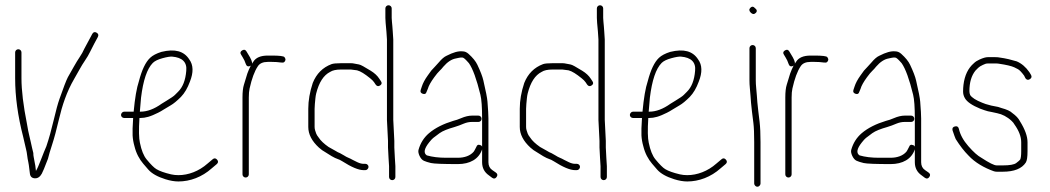

<svg xmlns="http://www.w3.org/2000/svg" viewBox="-20 -673 3985 729"><path d="M49.5 -486C46.2 -486 43.3 -484.8 41 -482.5C38.7 -480.2 37.5 -477.3 37.5 -474V-376C37.5 -306.1 47.7 -231.9 68 -153.5C70.3 -144.5 72.3 -135.8 74 -127.5C75.7 -119.2 77.3 -112 79 -106C80.7 -100 82 -92.5 83.1 -83.4C84.1 -74.3 85.6 -65.7 87.5 -57.4C88.8 -51.7 90.1 -42.5 91.5 -30C92.2 -24 92.8 -18.7 93.5 -14C94.8 -2.7 101 3.3 111.9 4C122.9 4.7 131.8 -1.2 138.7 -13.6C141.6 -18.7 149.8 -37.5 162 -70C165 -82.7 170.4 -100.9 178.2 -124.8C186 -148.6 194.3 -179.7 203.3 -218C216.1 -272.9 233.2 -324.7 261.7 -373.5C267.4 -383.2 273.9 -394.7 281.2 -408C288.5 -421.3 295.9 -433.3 303.2 -444C310.5 -454.7 316.9 -465.5 322.2 -476.5C327.5 -487.5 332.5 -497.3 337.2 -506L351.2 -532C355.2 -539.3 353.7 -545 346.7 -549C339.7 -553 334.2 -551.3 330.2 -544L300.2 -488C295.5 -477.3 289.7 -466.8 282.7 -456.5C275.7 -446.2 268.4 -434.2 260.7 -420.5C253 -406.8 245.4 -393.3 237.7 -379.9C230.8 -366.5 220.6 -339.1 205.9 -297.5C199.6 -279.8 192.3 -252.9 183.8 -216.7C175.3 -180.6 166.2 -147.5 156 -117.5C150.3 -104.5 143.6 -87.7 135.7 -67.2C127.9 -46.6 121.5 -32.2 116.5 -24C115.8 -27.3 115.3 -31.3 115 -36C114.7 -40.7 114 -45.2 113 -49.5C112 -53.8 111.2 -58.3 110.5 -63C109.8 -67.7 109 -72.2 108 -76.5C107 -80.8 106.5 -86 106.5 -92C105.2 -98 103.7 -104.2 102 -110.5C100.3 -116.8 98.7 -124.3 97 -133C95.3 -141.7 93.3 -150.3 91 -159C88.7 -167.7 85.8 -182 82.5 -202C68.5 -272 61.5 -330 61.5 -376V-474C61.5 -477.3 60.3 -480.2 58 -482.5C55.7 -484.8 52.8 -486 49.5 -486Z M511 -249C512.5 -269 514 -286.7 515.5 -302C523.5 -368 538.4 -412 560.1 -434C567.4 -441.3 579.6 -447.3 596.9 -452C614.1 -456.7 626.5 -458.7 634 -458C672.2 -454.8 690.7 -436.8 687.2 -404C684.3 -368.4 673.9 -341.9 656.1 -324.5C652.4 -320.8 648.3 -316.8 644 -312.4C639.7 -308 629.3 -300.9 613 -291C607.5 -287.7 601 -283.7 593.5 -279C565.6 -259 538.9 -249 513.2 -249ZM509.5 -225H513.2C522.6 -225 532.5 -226.5 542.9 -229.5C548.6 -231.2 554.6 -233.3 560.9 -236C567.1 -238.7 573.6 -241.7 580.4 -245C587.1 -248.3 594.1 -252.3 601.4 -257C608.6 -261.7 617.6 -267 628.2 -273.1C638.8 -279.1 651.8 -289.8 667 -305C680.9 -319.4 692.2 -338.7 701.1 -363C715.1 -398.1 714.3 -426.3 698.6 -447.5C678.4 -479.1 644 -488.6 592.8 -476C573.8 -470 559.5 -462.5 550 -453.5C532.6 -437.1 518.6 -407.6 507.5 -365C498.8 -339 492.2 -300.3 487.5 -249H451.5C448.2 -249 445.3 -247.7 443 -245C440.7 -242.3 439.5 -239.5 439.5 -236.5C439.5 -233.5 440.7 -230.8 443 -228.5C445.3 -226.2 448.2 -225 451.5 -225H485.5C483.5 -194.3 482.8 -172.3 483.5 -159C484.2 -145.7 486.5 -132 490.5 -118C497.1 -90.2 509.7 -68.1 523.8 -51.5C530.2 -43.8 536.8 -36.3 543.2 -29C556.3 -14.1 577.9 -1.9 607.9 7.5C626 13.2 642.6 16 657.6 16C701.5 16 747 -0.7 784.1 -34L803.1 -50C809.1 -55.3 809.4 -61 804.1 -67C798.7 -73 793.1 -73.3 787.1 -68L768.1 -52C735.1 -22.7 694.9 -8 657.6 -8C647.4 -8 638 -9 629.5 -11C604.5 -16.9 585.9 -23.5 573.7 -30.9C564.9 -36.2 552.5 -48.5 536.5 -68C525.4 -81.5 517 -102.5 511.2 -131.1C507.3 -147.9 506.5 -179.2 509.5 -225Z M928.7 -422C930.7 -422.7 932 -423.7 932.7 -425C927 -413.7 922.5 -403.3 919.2 -394L906.2 -351.5C902.5 -339.8 900.7 -323.7 900.7 -303V-11C900.7 -7.7 901.9 -4.8 904.2 -2.5C906.5 -0.2 909.4 1 912.7 1C916 1 918.9 -0.2 921.2 -2.5C923.5 -4.8 924.7 -7.7 924.7 -11V-303C924.7 -316.7 925.7 -328 927.7 -337C936 -374.5 946.4 -402.5 958.7 -421C965.8 -432.3 978.4 -438 996.7 -438H1011.7C1024.6 -438 1036.2 -437.2 1046.4 -435.7C1052.3 -434.8 1056.4 -435.2 1058.7 -437C1061.4 -439 1063 -441.7 1063.7 -445C1064.4 -448.3 1063.2 -452 1060.2 -456C1057.2 -460 1041 -462 1011.7 -462H996.7C969.7 -462 951.3 -454.2 941.7 -438.5C939 -434.2 937.4 -431.7 936.7 -431C938.7 -436.9 933.7 -449.2 921.7 -468L915.7 -478C911.7 -484.7 906.2 -485.8 899.2 -481.5C892.2 -477.2 891 -471.7 895.7 -465L901.7 -455C906.1 -448.3 910.1 -439.7 913.7 -429C916.4 -421.7 921.4 -419.3 928.7 -422Z M1312.5 -409H1274.2C1256.5 -409 1242.5 -406 1233.5 -400C1208.7 -387.6 1191.1 -360.3 1180.5 -318C1179.2 -312.7 1178.2 -306.5 1177.5 -299.5L1175.5 -278.5C1174.8 -271.5 1174.5 -265.3 1174.5 -260V-191C1174.5 -186.3 1175.2 -182 1176.5 -178L1180.5 -166C1181.8 -162 1185.2 -156.7 1190.5 -150C1197.5 -139.1 1209.8 -127.4 1227.5 -115L1252.5 -101C1259.8 -96.3 1266 -93.2 1270.9 -91.5C1274.6 -89.8 1279.6 -87 1285.9 -83C1292.1 -79 1297.7 -76 1302.5 -74.1C1307.4 -72.2 1313.2 -69.3 1320 -65.5C1323 -63.8 1328.7 -61 1337.2 -57C1345.7 -53 1353.5 -51 1360.5 -51H1367.2C1370.6 -51 1373.4 -49.8 1375.7 -47.5C1378.1 -45.2 1379.2 -42.5 1379.2 -39.5C1379.2 -36.5 1378.1 -33.7 1375.7 -31C1373.4 -28.3 1370.6 -27 1367.2 -27H1360.5C1341.7 -27 1314.5 -38.3 1279.1 -61C1272.9 -65 1266.8 -67.8 1261.5 -69.5C1256.2 -71.2 1248.8 -74.7 1239.5 -80L1215.5 -95C1206.8 -99.7 1198.7 -105.5 1191 -112.5C1164 -137.2 1150.5 -163.3 1150.5 -191V-260C1150.5 -291.3 1156.2 -324 1167.5 -358C1181.5 -393.1 1205.3 -416.9 1238.8 -429.5C1245.1 -431.8 1257.3 -433 1274.2 -433H1313.2C1317.2 -433 1321.4 -432.5 1325.6 -431.5C1329.9 -430.5 1335.6 -429.4 1342.8 -428.3C1350.1 -427.1 1363.2 -419.2 1387.3 -404.6C1402 -395.6 1413 -385.4 1420.2 -374L1426.2 -365C1430.9 -358.3 1429.9 -352.8 1423.2 -348.5C1416.6 -344.2 1410.9 -345.3 1406.2 -352L1400.2 -361C1396.9 -365.7 1391.9 -370.7 1385.2 -376C1364.8 -392.4 1349.4 -402.4 1335.7 -406ZM1455.2 -74 1453.2 -113V-138L1449.2 -217.5V-523L1447.2 -553C1444.6 -579.7 1443.2 -597 1443.2 -605V-641C1443.2 -644.3 1444.4 -647.2 1446.7 -649.5C1449.1 -651.8 1451.9 -653 1455.2 -653C1458.6 -653 1461.4 -651.8 1463.7 -649.5C1466.1 -647.2 1467.2 -644.3 1467.2 -641V-605C1467.2 -599.7 1467.6 -594.7 1468.2 -590C1468.9 -585.3 1469.4 -580 1469.7 -574C1470.1 -568 1470.6 -561.3 1471.2 -554L1473.2 -523V-218L1477.2 -138V-113L1479.2 -74L1481.2 -42V-1C1481.2 2.3 1480.1 5.2 1477.7 7.5C1475.4 9.8 1472.6 11 1469.2 11C1465.9 11 1463.1 9.8 1460.7 7.5C1458.4 5.2 1457.2 2.3 1457.2 -1V-42Z M1808.5 -222C1808.5 -225.3 1807.4 -228.2 1805 -230.5C1802.7 -232.8 1799.9 -234 1796.5 -234H1771.5C1760.3 -234 1745.7 -230.8 1730.8 -224.3C1720.5 -219.8 1710.4 -216.4 1700.5 -214C1664.3 -203 1632.3 -187.4 1608.5 -167C1589.3 -150.5 1576.1 -129.5 1569 -104C1567.4 -98 1568.7 -90.3 1573 -81C1577.4 -71.7 1582.9 -65.5 1589.5 -62.5C1596.2 -59.5 1605.1 -56.7 1616.3 -54C1627.5 -51.3 1664.9 -50 1718.5 -50C1764.1 -50 1798.1 -68.7 1810.5 -106V-57C1810.5 -35.6 1819.2 -18.9 1836.5 -7L1848.5 2C1855.2 6.7 1860.9 5.7 1865.5 -1C1870.2 -7.7 1869.2 -13.3 1862.5 -18L1849.5 -27C1839.5 -33.7 1834.5 -43.7 1834.5 -57V-223C1834.5 -235.7 1833.3 -257 1830.9 -287C1829.9 -300.4 1824.7 -327.2 1815.3 -367.4C1811.9 -382.4 1804.2 -402.3 1792.4 -427.3C1786.3 -440.2 1775.2 -453.9 1759 -468.5C1752 -474.8 1744.5 -478 1736.5 -478C1720.1 -479.8 1700.8 -474.2 1675.4 -461.2C1666.6 -457.3 1656.8 -448.9 1646 -436C1641 -430 1636 -424.5 1631 -419.5C1626 -414.5 1621.5 -409.7 1617.5 -405C1614.2 -400.3 1609.9 -394.3 1604.5 -387C1593.3 -371.5 1585.6 -357.1 1581.5 -344L1577.5 -332C1574.9 -324.7 1577.4 -319.7 1585 -317C1592.7 -314.3 1597.5 -316.7 1599.5 -324L1604.5 -336C1607.6 -347.2 1615.7 -361.8 1628.8 -379.7C1636.9 -390.9 1643.7 -399 1649 -404C1654 -408.7 1658.9 -414 1663.5 -420C1678.9 -437.9 1694.9 -448.2 1710.6 -451C1714.4 -451.7 1718.2 -452.5 1722.2 -453.5C1726.2 -454.5 1730.8 -454.8 1735.9 -454.5C1741 -454.2 1748.2 -447 1760.5 -433C1775.1 -412.2 1789.6 -372.4 1804 -313.5C1808.4 -295.8 1810.5 -265.7 1810.5 -223V-116C1809.2 -119.3 1806.9 -121.3 1803.5 -122C1796.2 -125.3 1791.2 -123 1788.5 -115C1783.5 -104.9 1780.1 -98.9 1778.5 -97C1765.4 -81.7 1743.6 -74 1718.5 -74H1673.6C1645.9 -74 1621.6 -77 1600.6 -83C1587.3 -91.8 1590.2 -108.1 1609.1 -132C1615.4 -140 1620.6 -145.7 1624.6 -149C1628.6 -152.3 1636.7 -158.4 1648.9 -167.3C1661.1 -176.2 1681.6 -183.9 1705 -190.5C1710.5 -192.2 1716.5 -194.2 1723 -196.5C1729.5 -198.8 1735.8 -201.3 1741.8 -204C1751.5 -208 1762.2 -210 1771.5 -210H1796.5C1799.9 -210 1802.7 -211.2 1805 -213.5C1807.4 -215.8 1808.5 -218.7 1808.5 -222Z M2115.5 -409H2077.2C2059.5 -409 2045.5 -406 2036.5 -400C2011.7 -387.6 1994.1 -360.3 1983.5 -318C1982.2 -312.7 1981.2 -306.5 1980.5 -299.5L1978.5 -278.5C1977.8 -271.5 1977.5 -265.3 1977.5 -260V-191C1977.5 -186.3 1978.2 -182 1979.5 -178L1983.5 -166C1984.8 -162 1988.2 -156.7 1993.5 -150C2000.5 -139.1 2012.8 -127.4 2030.5 -115L2055.5 -101C2062.8 -96.3 2069 -93.2 2073.9 -91.5C2077.6 -89.8 2082.6 -87 2088.9 -83C2095.1 -79 2100.7 -76 2105.5 -74.1C2110.4 -72.2 2116.2 -69.3 2123 -65.5C2126 -63.8 2131.7 -61 2140.2 -57C2148.7 -53 2156.5 -51 2163.5 -51H2170.2C2173.6 -51 2176.4 -49.8 2178.7 -47.5C2181.1 -45.2 2182.2 -42.5 2182.2 -39.5C2182.2 -36.5 2181.1 -33.7 2178.7 -31C2176.4 -28.3 2173.6 -27 2170.2 -27H2163.5C2144.7 -27 2117.5 -38.3 2082.1 -61C2075.9 -65 2069.8 -67.8 2064.5 -69.5C2059.2 -71.2 2051.8 -74.7 2042.5 -80L2018.5 -95C2009.8 -99.7 2001.7 -105.5 1994 -112.5C1967 -137.2 1953.5 -163.3 1953.5 -191V-260C1953.5 -291.3 1959.2 -324 1970.5 -358C1984.5 -393.1 2008.3 -416.9 2041.8 -429.5C2048.1 -431.8 2060.3 -433 2077.2 -433H2116.2C2120.2 -433 2124.4 -432.5 2128.6 -431.5C2132.9 -430.5 2138.6 -429.4 2145.8 -428.3C2153.1 -427.1 2166.2 -419.2 2190.3 -404.6C2205 -395.6 2216 -385.4 2223.2 -374L2229.2 -365C2233.9 -358.3 2232.9 -352.8 2226.2 -348.5C2219.6 -344.2 2213.9 -345.3 2209.2 -352L2203.2 -361C2199.9 -365.7 2194.9 -370.7 2188.2 -376C2167.8 -392.4 2152.4 -402.4 2138.7 -406ZM2258.2 -74 2256.2 -113V-138L2252.2 -217.5V-523L2250.2 -553C2247.6 -579.7 2246.2 -597 2246.2 -605V-641C2246.2 -644.3 2247.4 -647.2 2249.7 -649.5C2252.1 -651.8 2254.9 -653 2258.2 -653C2261.6 -653 2264.4 -651.8 2266.7 -649.5C2269.1 -647.2 2270.2 -644.3 2270.2 -641V-605C2270.2 -599.7 2270.6 -594.7 2271.2 -590C2271.9 -585.3 2272.4 -580 2272.7 -574C2273.1 -568 2273.6 -561.3 2274.2 -554L2276.2 -523V-218L2280.2 -138V-113L2282.2 -74L2284.2 -42V-1C2284.2 2.3 2283.1 5.2 2280.7 7.5C2278.4 9.8 2275.6 11 2272.2 11C2268.9 11 2266.1 9.8 2263.7 7.5C2261.4 5.2 2260.2 2.3 2260.2 -1V-42Z M2443 -249C2444.5 -269 2446 -286.7 2447.5 -302C2455.5 -368 2470.4 -412 2492.1 -434C2499.4 -441.3 2511.6 -447.3 2528.9 -452C2546.1 -456.7 2558.5 -458.7 2566 -458C2604.2 -454.8 2622.7 -436.8 2619.2 -404C2616.3 -368.4 2605.9 -341.9 2588.1 -324.5C2584.4 -320.8 2580.3 -316.8 2576 -312.4C2571.7 -308 2561.3 -300.9 2545 -291C2539.5 -287.7 2533 -283.7 2525.5 -279C2497.6 -259 2470.9 -249 2445.2 -249ZM2441.5 -225H2445.2C2454.6 -225 2464.5 -226.5 2474.9 -229.5C2480.6 -231.2 2486.6 -233.3 2492.9 -236C2499.1 -238.7 2505.6 -241.7 2512.4 -245C2519.1 -248.3 2526.1 -252.3 2533.4 -257C2540.6 -261.7 2549.6 -267 2560.2 -273.1C2570.8 -279.1 2583.8 -289.8 2599 -305C2612.9 -319.4 2624.2 -338.7 2633.1 -363C2647.1 -398.1 2646.3 -426.3 2630.6 -447.5C2610.4 -479.1 2576 -488.6 2524.8 -476C2505.8 -470 2491.5 -462.5 2482 -453.5C2464.6 -437.1 2450.6 -407.6 2439.5 -365C2430.8 -339 2424.2 -300.3 2419.5 -249H2383.5C2380.2 -249 2377.3 -247.7 2375 -245C2372.7 -242.3 2371.5 -239.5 2371.5 -236.5C2371.5 -233.5 2372.7 -230.8 2375 -228.5C2377.3 -226.2 2380.2 -225 2383.5 -225H2417.5C2415.5 -194.3 2414.8 -172.3 2415.5 -159C2416.2 -145.7 2418.5 -132 2422.5 -118C2429.1 -90.2 2441.7 -68.1 2455.8 -51.5C2462.2 -43.8 2468.8 -36.3 2475.2 -29C2488.3 -14.1 2509.9 -1.9 2539.9 7.5C2558 13.2 2574.6 16 2589.6 16C2633.5 16 2679 -0.7 2716.1 -34L2735.1 -50C2741.1 -55.3 2741.4 -61 2736.1 -67C2730.7 -73 2725.1 -73.3 2719.1 -68L2700.1 -52C2667.1 -22.7 2626.9 -8 2589.6 -8C2579.4 -8 2570 -9 2561.5 -11C2536.5 -16.9 2517.9 -23.5 2505.7 -30.9C2496.9 -36.2 2484.5 -48.5 2468.5 -68C2457.4 -81.5 2449 -102.5 2443.2 -131.1C2439.3 -147.9 2438.5 -179.2 2441.5 -225Z M2855.6 36C2858.9 36 2861.8 34.7 2864.1 32C2866.4 29.3 2867.6 26.7 2867.6 24V-133C2867.6 -164.6 2866.4 -190.4 2864.1 -210.5C2862.4 -224.8 2860.8 -238.5 2859.1 -251.5C2857.4 -264.5 2856.3 -275.5 2855.6 -284.5L2853.6 -311.5C2852.9 -320.5 2852.1 -330 2851.1 -340C2850.1 -350 2849.6 -359.3 2849.6 -368V-490C2849.6 -493.3 2848.4 -496.2 2846.1 -498.5C2843.8 -500.8 2840.9 -502 2837.6 -502C2834.3 -502 2831.4 -500.8 2829.1 -498.5C2826.8 -496.2 2825.6 -493.3 2825.6 -490V-367.5C2825.6 -358.5 2826.1 -348.8 2827.1 -338.5C2828.1 -328.2 2828.9 -318.5 2829.6 -309.5L2831.6 -282.5C2832.3 -273.5 2833.4 -262.5 2835.1 -249.5C2836.8 -236.5 2838.6 -221.8 2840.6 -205.5C2842.6 -189.2 2843.6 -165 2843.6 -133V24C2843.6 26.7 2844.8 29.3 2847.1 32C2849.4 34.7 2852.3 36 2855.6 36ZM2829.1 -643.5C2823.4 -637.8 2823.9 -631.7 2830.6 -625C2837.3 -618.3 2843.6 -618 2849.7 -624.1C2855.7 -630.1 2854.4 -636.4 2845.6 -643C2840.3 -649 2834.8 -649.2 2829.1 -643.5Z M2989.7 -422C2991.7 -422.7 2993 -423.7 2993.7 -425C2988 -413.7 2983.5 -403.3 2980.2 -394L2967.2 -351.5C2963.5 -339.8 2961.7 -323.7 2961.7 -303V-11C2961.7 -7.7 2962.9 -4.8 2965.2 -2.5C2967.5 -0.2 2970.4 1 2973.7 1C2977 1 2979.9 -0.2 2982.2 -2.5C2984.5 -4.8 2985.7 -7.7 2985.7 -11V-303C2985.7 -316.7 2986.7 -328 2988.7 -337C2997 -374.5 3007.4 -402.5 3019.7 -421C3026.8 -432.3 3039.4 -438 3057.7 -438H3072.7C3085.6 -438 3097.2 -437.2 3107.4 -435.7C3113.3 -434.8 3117.4 -435.2 3119.7 -437C3122.4 -439 3124 -441.7 3124.7 -445C3125.4 -448.3 3124.2 -452 3121.2 -456C3118.2 -460 3102 -462 3072.7 -462H3057.7C3030.7 -462 3012.3 -454.2 3002.7 -438.5C3000 -434.2 2998.4 -431.7 2997.7 -431C2999.7 -436.9 2994.7 -449.2 2982.7 -468L2976.7 -478C2972.7 -484.7 2967.2 -485.8 2960.2 -481.5C2953.2 -477.2 2952 -471.7 2956.7 -465L2962.7 -455C2967.1 -448.3 2971.1 -439.7 2974.7 -429C2977.4 -421.7 2982.4 -419.3 2989.7 -422Z M3451.5 -222C3451.5 -225.3 3450.4 -228.2 3448 -230.5C3445.7 -232.8 3442.9 -234 3439.5 -234H3414.5C3403.3 -234 3388.7 -230.8 3373.8 -224.3C3363.5 -219.8 3353.4 -216.4 3343.5 -214C3307.3 -203 3275.3 -187.4 3251.5 -167C3232.3 -150.5 3219.1 -129.5 3212 -104C3210.4 -98 3211.7 -90.3 3216 -81C3220.4 -71.7 3225.9 -65.5 3232.5 -62.5C3239.2 -59.5 3248.1 -56.7 3259.3 -54C3270.5 -51.3 3307.9 -50 3361.5 -50C3407.1 -50 3441.1 -68.7 3453.5 -106V-57C3453.5 -35.6 3462.2 -18.9 3479.5 -7L3491.5 2C3498.2 6.7 3503.9 5.7 3508.5 -1C3513.2 -7.7 3512.2 -13.3 3505.5 -18L3492.5 -27C3482.5 -33.7 3477.5 -43.7 3477.5 -57V-223C3477.5 -235.7 3476.3 -257 3473.9 -287C3472.9 -300.4 3467.7 -327.2 3458.3 -367.4C3454.9 -382.4 3447.2 -402.3 3435.4 -427.3C3429.3 -440.2 3418.2 -453.9 3402 -468.5C3395 -474.8 3387.5 -478 3379.5 -478C3363.1 -479.8 3343.8 -474.2 3318.4 -461.2C3309.6 -457.3 3299.8 -448.9 3289 -436C3284 -430 3279 -424.5 3274 -419.5C3269 -414.5 3264.5 -409.7 3260.5 -405C3257.2 -400.3 3252.9 -394.3 3247.5 -387C3236.3 -371.5 3228.6 -357.1 3224.5 -344L3220.5 -332C3217.9 -324.7 3220.4 -319.7 3228 -317C3235.7 -314.3 3240.5 -316.7 3242.5 -324L3247.5 -336C3250.6 -347.2 3258.7 -361.8 3271.8 -379.7C3279.9 -390.9 3286.7 -399 3292 -404C3297 -408.7 3301.9 -414 3306.5 -420C3321.9 -437.9 3337.9 -448.2 3353.6 -451C3357.4 -451.7 3361.2 -452.5 3365.2 -453.5C3369.2 -454.5 3373.8 -454.8 3378.9 -454.5C3384 -454.2 3391.2 -447 3403.5 -433C3418.1 -412.2 3432.6 -372.4 3447 -313.5C3451.4 -295.8 3453.5 -265.7 3453.5 -223V-116C3452.2 -119.3 3449.9 -121.3 3446.5 -122C3439.2 -125.3 3434.2 -123 3431.5 -115C3426.5 -104.9 3423.1 -98.9 3421.5 -97C3408.4 -81.7 3386.6 -74 3361.5 -74H3316.6C3288.9 -74 3264.6 -77 3243.6 -83C3230.3 -91.8 3233.2 -108.1 3252.1 -132C3258.4 -140 3263.6 -145.7 3267.6 -149C3271.6 -152.3 3279.7 -158.4 3291.9 -167.3C3304.1 -176.2 3324.6 -183.9 3348 -190.5C3353.5 -192.2 3359.5 -194.2 3366 -196.5C3372.5 -198.8 3378.8 -201.3 3384.8 -204C3394.5 -208 3405.2 -210 3414.5 -210H3439.5C3442.9 -210 3445.7 -211.2 3448 -213.5C3450.4 -215.8 3451.5 -218.7 3451.5 -222Z M3890.4 -372.5C3897.1 -376.8 3898.4 -382.3 3894.4 -389L3888.4 -399C3874.8 -418.5 3858.8 -432.1 3840.4 -440C3815.5 -447.1 3799.3 -451.1 3791.9 -452C3786.3 -452.7 3780.8 -453.5 3775.8 -454.5C3771.8 -455.5 3765.9 -456 3758.1 -456H3730.8C3722.6 -456 3712.7 -453 3699.2 -447C3690.2 -443 3683 -438.3 3677.7 -433C3655.8 -414.3 3642.6 -386.9 3638.2 -351C3637.2 -343 3636.7 -334.5 3636.7 -325.5C3636.7 -316.5 3639 -308 3643.7 -300C3651.7 -286.1 3670.9 -273 3701.2 -260.5C3706.8 -258.2 3712.7 -256.2 3718 -254.5C3722.5 -252.8 3726.9 -251.5 3731.1 -250.5C3735.4 -249.5 3739.6 -248.7 3743.9 -248C3748.1 -247.3 3752 -246.5 3755.5 -245.5C3759 -244.5 3762.8 -243.7 3766.8 -243C3784.9 -239.4 3804.1 -229.8 3820.9 -214C3825.9 -209.3 3829.4 -205 3831.4 -201C3848.8 -176.7 3857.4 -154.1 3857.4 -133V-99C3857.4 -83 3856.1 -72.3 3853.4 -67C3851.4 -64.3 3846.5 -60 3838.5 -54C3830.6 -48 3813.6 -45 3787.4 -45H3764.5C3754.4 -45 3735.8 -54.6 3706.2 -73.9C3692.5 -81.2 3676 -95.9 3656.7 -118C3637.6 -139.8 3625.6 -161.8 3620.7 -184C3618.7 -192 3613.7 -195 3605.7 -193C3597.7 -191 3594.7 -186 3596.7 -178C3602.3 -161.2 3606.3 -150.2 3608.7 -145C3625 -119.3 3641 -98.7 3656.7 -83C3681.8 -55.6 3717.5 -35.6 3752.9 -23C3756.6 -21.7 3760.5 -21 3764.5 -21H3787.4C3830.6 -21 3859.8 -32.7 3874.9 -56C3879.3 -62.7 3881.4 -77 3881.4 -99V-133C3881.4 -155.4 3871.8 -182.1 3852.4 -213C3847.1 -223.7 3837.4 -234 3823.4 -244C3816.2 -251.2 3802.4 -257.5 3781.9 -263C3776.9 -264.3 3773.3 -265.7 3769.8 -267C3750.8 -270.2 3735 -273.8 3722.5 -278C3718.5 -279.3 3714.2 -281 3709.2 -283C3685.4 -292.5 3670.2 -302.2 3663.7 -312C3661.7 -316.7 3660.7 -321.7 3660.7 -327C3660.7 -359.8 3668.3 -385.8 3683.7 -405L3694.2 -415.5C3697.8 -419.2 3703.7 -422.8 3711.7 -426.5C3718.8 -430.2 3724.8 -432 3730.8 -432H3762.3C3766.3 -432 3770 -431.7 3773.5 -431C3800.4 -427 3819.9 -422.5 3830.9 -417.5C3834.6 -415.8 3839.3 -413.5 3845 -410.4C3850.8 -407.3 3858.6 -399.2 3868.4 -386L3873.4 -376C3878.1 -369.3 3883.8 -368.2 3890.4 -372.5Z"/></svg>

Font: Proton
Style: SeBdCnd
Weight: 500
Version: Version 1.017